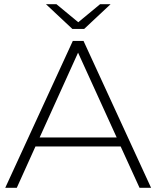

<svg xmlns="http://www.w3.org/2000/svg" viewBox="-20 -895 745 915"><path d="M555 -197H149L60 0H5L327 -700H378L700 0H645ZM536 -240 352 -644 169 -240ZM507 -875 381 -757H325L199 -875H249L353 -789L457 -875Z"/></svg>

Font: Hilab Light
Style: Regular
Weight: 300
Designer: Cristianderson Lima
Foundry: Cristianderson
Version: Version 1.0